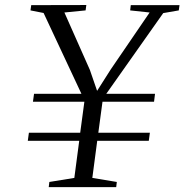

<svg xmlns="http://www.w3.org/2000/svg" viewBox="-20 -764 753 784"><path d="M119 -381H312.5L158 -711L104.5 -721.5L107.5 -743L332.5 -743.5L329.5 -721.5L243 -713L347 -478.5L376.5 -393L431.5 -479.5L591 -713L511.5 -721.5L514 -743H713L710 -721.5L646.5 -710.5L414 -381H613L609 -348.5H398.5L381.5 -222H592L587.5 -189H377L357 -37.5L457 -21L454.5 0H179L181.5 -21L283.5 -37.5L303.5 -189H93.5L98 -222H307.5L324.5 -348.5H114.5Z"/></svg>

Font: Merriweather 120pt Light
Style: Italic
Weight: 300
Italic angle: -7.8°
Version: Version 2.101